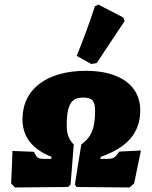

<svg xmlns="http://www.w3.org/2000/svg" viewBox="-20 -824 670 846"><path d="M529 -731 523 -747 413 -804 398 -796C374 -722 347 -649 318 -578L382 -542L406 -546ZM207 -133 206 -124H182C147 -124 143 -126 130 -155L35 -159C33 -113 32 -67 29 -16L46 2L280 0L291 -11L305 -187C283 -210 274 -233 274 -271C274 -376 302 -394 347 -394C384 -394 399 -381 399 -337C399 -246 376 -216 338 -187L310 -11L318 0L551 2L571 -16C581 -66 591 -111 601 -161L505 -156C486 -126 479 -124 445 -124H422L424 -133C541 -174 598 -239 598 -338C598 -447 508 -512 359 -512C187 -512 79 -432 79 -298C79 -222 122 -166 207 -133Z"/></svg>

Font: Alegreya SC Black
Style: Italic
Weight: 900
Italic angle: -7°
Designer: Juan Pablo del Peral
Foundry: Huerta Tipografica
Version: Version 2.007;PS 002.007;hotconv 1.0.88;makeotf.lib2.5.64775